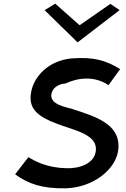

<svg xmlns="http://www.w3.org/2000/svg" viewBox="-20 -1019 686 1042"><path d="M222 -964 401 -789 629 -964 579 -998 412 -882 280 -999ZM336 -566C408 -600 496 -606 569 -557L632 -644C555 -691 490 -711 368 -702C244 -690 164 -605 149 -519V-518C147 -510 146 -501 146 -494C141 -406 223 -370 321 -336C404 -307 510 -282 500 -200C492 -131 412 -104 342 -106C237 -108 172 -143 134 -166L62 -73C134 -21 209 5 335 3C485 -1 601 -96 620 -194L623 -219C629 -349 492 -388 374 -427C330 -440 258 -451 258 -502V-503C262 -541 295 -563 336 -566Z"/></svg>

Font: Bluebird
Style: LiExtObl
Weight: 300
Designer: Jasper
Foundry: Cannot Into Space Fonts
Version: Version 0.98